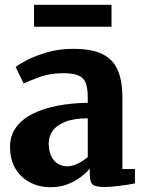

<svg xmlns="http://www.w3.org/2000/svg" viewBox="-20 -773 607 804"><path d="M190.5 11Q145.5 11 107 -8.5Q68.5 -28 45.2 -66Q22 -104 22 -158.5Q22 -204.5 46.8 -239Q71.5 -273.5 115.8 -296Q160 -318.5 219.2 -330Q278.5 -341.5 347.5 -342.5V-364.5Q347.5 -400.5 340 -423Q332.5 -445.5 310.5 -456Q288.5 -466.5 246.5 -466.5Q189 -466.5 146 -450.5Q103 -434.5 79 -423.5L45.5 -492.5Q58 -503 92.5 -521Q127 -539 177.2 -553.8Q227.5 -568.5 286.5 -568.5Q365 -568.5 409.8 -546Q454.5 -523.5 473.5 -478.5Q492.5 -433.5 492.5 -364.5V-65H545V-5Q533.5 -2.5 511 1Q488.5 4.5 462.8 7.2Q437 10 416.5 10Q380 10 368 -0.5Q356 -11 356 -42.5V-67Q343.5 -51.5 320.2 -33.2Q297 -15 264.5 -2Q232 11 190.5 11ZM262.5 -76.5Q282.5 -76.5 306.5 -88.2Q330.5 -100 347.5 -116V-277.5Q289.5 -277.5 253.2 -263Q217 -248.5 200.5 -225Q184 -201.5 184 -173.5Q184 -142.5 193.8 -121Q203.5 -99.5 221.2 -88Q239 -76.5 262.5 -76.5ZM447 -753V-661H122.5V-753Z"/></svg>

Font: Merriweather ExtraBold
Style: Regular
Weight: 800
Version: Version 2.100